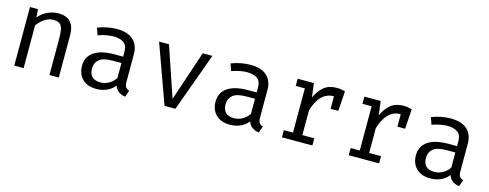

<svg xmlns="http://www.w3.org/2000/svg" viewBox="-24 -1124 4356 1709"><g transform="rotate(15 2154.0 -270.0)"><path d="M103.1 0V-540H176.4L183.1 -465.1Q215.9 -506.7 265.1 -529Q314.4 -551.3 361.5 -551.3Q441 -551.3 477.2 -509.2Q513.3 -467.2 513.3 -392.3V0H427.2V-328.7Q427.2 -384.1 421 -417.9Q414.9 -451.8 395.1 -467.7Q375.4 -483.6 334.9 -483.6Q303.1 -483.6 275.1 -469.7Q247.2 -455.9 225.4 -435.1Q203.6 -414.4 189.2 -393.3V0Z M1105.1 -117.9Q1105.1 -85.1 1115.9 -70.3Q1126.7 -55.4 1149.2 -48.7L1128.2 11.8Q1093.3 7.2 1067.2 -10.5Q1041 -28.2 1029.2 -64.1Q1000 -26.7 956.2 -7.4Q912.3 11.8 860 11.8Q779 11.8 732.3 -33.8Q685.6 -79.5 685.6 -154.9Q685.6 -238.5 750.8 -283.1Q815.9 -327.7 939 -327.7H1018.5V-372.8Q1018.5 -431.3 984.4 -455.6Q950.3 -480 889.7 -480Q863.1 -480 827.2 -473.6Q791.3 -467.2 749.2 -452.3L726.7 -517.4Q775.9 -535.9 819.7 -543.6Q863.6 -551.3 903.1 -551.3Q1003.6 -551.3 1054.4 -504.1Q1105.1 -456.9 1105.1 -376.9ZM882.1 -53.8Q922.1 -53.8 958.2 -74.1Q994.4 -94.4 1018.5 -130.3V-269.2H940.5Q851.3 -269.2 814.6 -238.5Q777.9 -207.7 777.9 -155.9Q777.9 -53.8 882.1 -53.8Z M1784.1 -540 1587.7 0H1487.7L1292.8 -540H1384.1L1540.5 -78.5L1694.9 -540Z M2335.9 -117.9Q2335.9 -85.1 2346.7 -70.3Q2357.4 -55.4 2380 -48.7L2359 11.8Q2324.1 7.2 2297.9 -10.5Q2271.8 -28.2 2260 -64.1Q2230.8 -26.7 2186.9 -7.4Q2143.1 11.8 2090.8 11.8Q2009.7 11.8 1963.1 -33.8Q1916.4 -79.5 1916.4 -154.9Q1916.4 -238.5 1981.5 -283.1Q2046.7 -327.7 2169.7 -327.7H2249.2V-372.8Q2249.2 -431.3 2215.1 -455.6Q2181 -480 2120.5 -480Q2093.8 -480 2057.9 -473.6Q2022.1 -467.2 1980 -452.3L1957.4 -517.4Q2006.7 -535.9 2050.5 -543.6Q2094.4 -551.3 2133.8 -551.3Q2234.4 -551.3 2285.1 -504.1Q2335.9 -456.9 2335.9 -376.9ZM2112.8 -53.8Q2152.8 -53.8 2189 -74.1Q2225.1 -94.4 2249.2 -130.3V-269.2H2171.3Q2082.1 -269.2 2045.4 -238.5Q2008.7 -207.7 2008.7 -155.9Q2008.7 -53.8 2112.8 -53.8Z M2569.7 0V-66.2H2653.8V-473.8H2569.7V-540H2719.5L2735.4 -412.3Q2766.7 -479 2811.3 -515.4Q2855.9 -551.8 2929.2 -551.8Q2951.8 -551.8 2969.5 -548.5Q2987.2 -545.1 3005.6 -540L2993.3 -357.4H2922.6V-472.3Q2920.5 -472.3 2917.9 -472.3Q2793.8 -472.3 2740 -294.9V-66.2H2849.7V0Z M3185.1 0V-66.2H3269.2V-473.8H3185.1V-540H3334.9L3350.8 -412.3Q3382.1 -479 3426.7 -515.4Q3471.3 -551.8 3544.6 -551.8Q3567.2 -551.8 3584.9 -548.5Q3602.6 -545.1 3621 -540L3608.7 -357.4H3537.9V-472.3Q3535.9 -472.3 3533.3 -472.3Q3409.2 -472.3 3355.4 -294.9V-66.2H3465.1V0Z M4182.1 -117.9Q4182.1 -85.1 4192.8 -70.3Q4203.6 -55.4 4226.2 -48.7L4205.1 11.8Q4170.3 7.2 4144.1 -10.5Q4117.9 -28.2 4106.2 -64.1Q4076.9 -26.7 4033.1 -7.4Q3989.2 11.8 3936.9 11.8Q3855.9 11.8 3809.2 -33.8Q3762.6 -79.5 3762.6 -154.9Q3762.6 -238.5 3827.7 -283.1Q3892.8 -327.7 4015.9 -327.7H4095.4V-372.8Q4095.4 -431.3 4061.3 -455.6Q4027.2 -480 3966.7 -480Q3940 -480 3904.1 -473.6Q3868.2 -467.2 3826.2 -452.3L3803.6 -517.4Q3852.8 -535.9 3896.7 -543.6Q3940.5 -551.3 3980 -551.3Q4080.5 -551.3 4131.3 -504.1Q4182.1 -456.9 4182.1 -376.9ZM3959 -53.8Q3999 -53.8 4035.1 -74.1Q4071.3 -94.4 4095.4 -130.3V-269.2H4017.4Q3928.2 -269.2 3891.5 -238.5Q3854.9 -207.7 3854.9 -155.9Q3854.9 -53.8 3959 -53.8Z"/></g></svg>

Font: FiraCode Nerd Font Mono
Style: Regular
Weight: 400
Monospace: yes
Designer: Carrois Corporate, Edenspiekermann AG, Nikita Prokopov
Foundry: Carrois Corporate, Edenspiekermann AG, Nikita Prokopov
Version: Version 6.002;Nerd Fonts 3.4.0